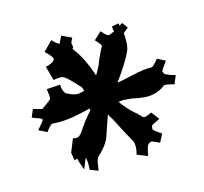

<svg xmlns="http://www.w3.org/2000/svg" viewBox="-60 -902 634 598"><g transform="rotate(10 257.0 -603.0)"><path d="M285.6 -549.8 293.5 -475.1Q293.5 -459.5 291 -450.9Q288.6 -442.4 288.1 -439.5Q283.7 -425.3 280.8 -418.9V-419.9Q278.8 -414.1 278.8 -407.2Q278.8 -400.4 287.6 -372.1L259.8 -370.1Q250 -397 240.7 -404.8Q242.7 -377.4 242.7 -368.2Q219.7 -391.1 218.3 -394Q216.8 -397 215.8 -397.9L208.5 -391.1L193.8 -412.1L191.4 -458Q204.6 -458.5 209.7 -468.5Q214.8 -478.5 215.8 -498H216.8Q218.3 -514.2 229.5 -553.2Q228 -554.7 226.6 -558.1L195.8 -534.2Q158.7 -505.4 119.6 -491.2Q115.7 -489.3 109.9 -462.9L80.6 -463.9Q88.9 -492.2 88.9 -497.1V-499H87.4Q86.4 -499 85.4 -501H80.6Q67.9 -499 53.7 -499L52.7 -525.9Q79.6 -530.8 81.1 -530.8H81.5L91.8 -548.8Q99.6 -561.5 99.6 -566.7Q99.6 -571.8 84.5 -594.2L122.6 -615.2Q135.7 -591.8 148.7 -591.8Q161.6 -591.8 165 -592Q168.5 -592.3 175.3 -593.8Q184.6 -595.7 200.7 -609.9Q196.8 -612.8 191.4 -619.1L163.6 -629.9H164.6Q137.7 -640.1 128.9 -640.1Q120.1 -640.1 100.6 -626L69.8 -662.1Q89.8 -677.7 89.8 -689Q89.8 -697.3 57.6 -707L71.8 -747.1Q87.9 -740.2 99.6 -740.2V-766.1H134.8V-749L143.6 -736.8L140.6 -733.9L148.4 -727.1V-728Q185.5 -708.5 228.5 -663.1Q230.5 -680.7 230.5 -695.8L229.5 -713.9V-741.2L230.5 -755.9Q230.5 -760.3 205.6 -770L217.8 -800.8Q235.8 -793 241.5 -793Q247.1 -793 248.5 -795.9L259.8 -808.1L256.8 -812V-811L250.5 -821.8L269.5 -835L273.4 -828.1L279.8 -837.9L299.8 -827.1L290.5 -808.1L295.4 -798.8Q310.5 -770.5 310.5 -753.9Q310.5 -712.9 297.9 -652.8Q310.1 -659.7 341.1 -684.3Q372.1 -709 394.5 -717.8Q398.9 -720.2 405.8 -747.1L434.6 -746.1Q428.2 -715.8 429.7 -712.9Q427.7 -712.9 426.8 -713.9L434.6 -706.1Q436.5 -704.1 444.6 -704.1Q452.6 -704.1 472.7 -707L473.6 -678.2Q443.8 -673.3 440.4 -668H441.4Q425.3 -636.7 390.6 -623Q378.9 -618.7 357.4 -612.8V-613.8Q354.5 -612.8 345.9 -609.9Q337.4 -606.9 334 -605.5Q323.7 -602.5 311.5 -594.2Q337.4 -578.6 371.6 -568.8L370.6 -569.8L393.6 -561H398.4Q402.3 -561 417.5 -579.1L445.8 -564Q426.8 -541 426.8 -538.6Q426.8 -536.1 429.7 -530.8L431.6 -523.9L430.7 -528.8Q434.1 -523.9 462.4 -521L461.4 -491.2H441.4Q425.8 -491.2 425.8 -473.1Q425.8 -466.8 431.6 -443.8L395.5 -441.9Q390.1 -474.1 374 -484.6Q357.9 -495.1 298.8 -541V-540Z"/></g></svg>

Font: Eater Caps
Style: Regular
Weight: 400
Version: Version 001.002